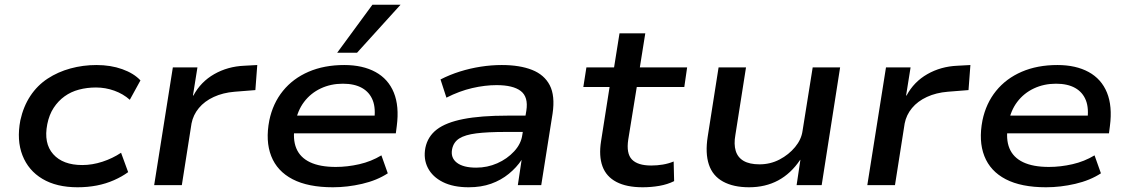

<svg xmlns="http://www.w3.org/2000/svg" viewBox="-20 -783 4774 812"><path d="M308 9Q219 9 159.5 -26.5Q100 -62 75 -126Q50 -190 66 -274Q79 -333 108.5 -377.5Q138 -422 181.5 -450.5Q225 -479 278 -493.5Q331 -508 388 -508Q448 -508 497 -490.5Q546 -473 574 -443L529 -361Q501 -386 463.5 -399.5Q426 -413 386 -413Q348 -413 314 -404Q280 -395 253 -375.5Q226 -356 207 -327Q188 -298 180 -258Q164 -177 205 -131Q246 -85 328 -85Q370 -85 413 -99Q456 -113 492 -137L522 -55Q496 -36 462 -21Q428 -6 389.5 1.5Q351 9 308 9Z M632 0 711 -498H815L796 -379H798Q829 -437 886 -469.5Q943 -502 1013 -505L1068 -508L1060 -402L972 -395Q923 -391 884 -373Q845 -355 821 -326Q797 -297 790 -261L749 0Z M1388 9Q1283 9 1217.5 -25Q1152 -59 1127 -123Q1102 -187 1119 -274Q1134 -346 1176.5 -398.5Q1219 -451 1285 -479.5Q1351 -508 1436 -508Q1514 -508 1568 -478.5Q1622 -449 1645.5 -391.5Q1669 -334 1658 -250L1654 -219H1200L1211 -294H1586L1562 -271Q1570 -324 1556.5 -358.5Q1543 -393 1511 -411Q1479 -429 1430 -429Q1379 -429 1336.5 -409Q1294 -389 1266 -352Q1238 -315 1229 -263L1227 -252Q1217 -195 1233 -156Q1249 -117 1291 -97Q1333 -77 1400 -77Q1449 -77 1499.5 -88.5Q1550 -100 1593 -126L1620 -50Q1574 -20 1511.5 -5.5Q1449 9 1388 9ZM1406 -560 1555 -763H1674L1490 -560Z M1962 9Q1897 9 1853 -13Q1809 -35 1789.5 -73Q1770 -111 1779 -158Q1789 -206 1827.5 -235.5Q1866 -265 1939.5 -279.5Q2013 -294 2127 -294H2221L2211 -225H2118Q2042 -225 1994.5 -219Q1947 -213 1922.5 -197.5Q1898 -182 1892 -152Q1885 -116 1912 -95Q1939 -74 1994 -74Q2041 -74 2083 -92.5Q2125 -111 2154.5 -143Q2184 -175 2189 -213L2206 -315Q2215 -373 2182.5 -398Q2150 -423 2080 -423Q2031 -423 1977 -410.5Q1923 -398 1868 -370L1843 -447Q1882 -467 1925 -480.5Q1968 -494 2013 -501Q2058 -508 2102 -508Q2178 -508 2230 -487.5Q2282 -467 2305 -422.5Q2328 -378 2317 -303L2269 0H2170L2186 -107Q2165 -75 2132 -48Q2099 -21 2057 -6Q2015 9 1962 9Z M2698 9Q2630 9 2587 -13.5Q2544 -36 2528 -79.5Q2512 -123 2522 -186L2558 -415H2447L2460 -498H2577L2600 -642H2709L2686 -498H2886L2874 -415H2673L2637 -193Q2628 -134 2652.5 -108.5Q2677 -83 2734 -83Q2759 -83 2783 -87Q2807 -91 2829 -100L2831 -17Q2803 -3 2768.5 3Q2734 9 2698 9Z M3148 9Q3082 9 3038 -15Q2994 -39 2978 -87Q2962 -135 2973 -205L3019 -498H3135L3090 -212Q3083 -173 3091.5 -145Q3100 -117 3125 -102.5Q3150 -88 3192 -88Q3238 -88 3277 -108.5Q3316 -129 3342.5 -161Q3369 -193 3374 -229L3417 -498H3533L3455 0H3349L3365 -107H3364Q3325 -49 3271 -20Q3217 9 3148 9Z M3648 0 3727 -498H3831L3812 -379H3814Q3845 -437 3902 -469.5Q3959 -502 4029 -505L4084 -508L4076 -402L3988 -395Q3939 -391 3900 -373Q3861 -355 3837 -326Q3813 -297 3806 -261L3765 0Z M4404 9Q4299 9 4233.5 -25Q4168 -59 4143 -123Q4118 -187 4135 -274Q4150 -346 4192.5 -398.5Q4235 -451 4301 -479.5Q4367 -508 4452 -508Q4530 -508 4584 -478.5Q4638 -449 4661.5 -391.5Q4685 -334 4674 -250L4670 -219H4216L4227 -294H4602L4578 -271Q4586 -324 4572.5 -358.5Q4559 -393 4527 -411Q4495 -429 4446 -429Q4395 -429 4352.5 -409Q4310 -389 4282 -352Q4254 -315 4245 -263L4243 -252Q4233 -195 4249 -156Q4265 -117 4307 -97Q4349 -77 4416 -77Q4465 -77 4515.5 -88.5Q4566 -100 4609 -126L4636 -50Q4590 -20 4527.5 -5.5Q4465 9 4404 9Z"/></svg>

Font: Nunito Sans 7pt SemiExpanded SemiBold
Style: Italic
Weight: 600
Width: 6
Italic angle: -9°
Designer: Vernon Adams
Foundry: Vernon Adams
Version: Version 3.101;gftools[0.9.27]